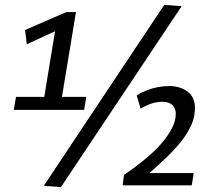

<svg xmlns="http://www.w3.org/2000/svg" viewBox="-20 -753 896 781"><path d="M36 -306 45 -359H160L204 -626L89 -573L82 -631L250 -704H289L232 -359H331L322 -306ZM228 8 158 3 648 -733 719 -728ZM479 1 484 -41Q528 -71 566.5 -102.5Q605 -134 633.5 -166Q662 -198 678.5 -229.5Q695 -261 695 -290Q695 -313 681 -326Q667 -339 641 -339Q619 -339 597 -332Q575 -325 552 -311L536 -365Q555 -377 576.5 -385.5Q598 -394 621.5 -398.5Q645 -403 668 -403Q691 -403 710 -397Q729 -391 743.5 -380Q758 -369 765.5 -352.5Q773 -336 773 -314Q773 -277 757.5 -243Q742 -209 716 -176.5Q690 -144 657 -112.5Q624 -81 588 -49H768L760 1Z"/></svg>

Font: Georama ExtraCondensed Thin Medium
Style: Italic
Weight: 500
Italic angle: -9°
Version: Version 1.001